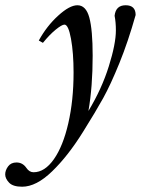

<svg xmlns="http://www.w3.org/2000/svg" viewBox="-116 -458 537 731"><path d="M-31.7 252.9Q-66.9 252.9 -81.5 237.3Q-96.2 221.7 -96.2 206.1Q-96.2 190.4 -85.2 175.5Q-74.2 160.6 -53.2 160.6Q-29.8 160.6 -15.6 181.2Q-4.4 197.8 11.7 197.8Q54.2 197.8 89.1 148.2Q124 98.6 144 11.5Q164.1 -75.7 164.1 -181.6Q164.1 -256.3 154.3 -310.3Q144.5 -364.3 129.4 -364.3Q119.6 -364.3 95.9 -345Q72.3 -325.7 47.4 -294.9L31.7 -303.7Q62 -358.9 105.5 -398.4Q148.9 -438 178.7 -438Q211.4 -438 224.1 -391.1Q236.8 -344.2 236.8 -246.1Q236.8 -127.9 220.7 -35.6Q271.5 -119.6 298.3 -205.6Q325.2 -291.5 325.2 -342.3Q325.2 -373.5 320.3 -397.9Q324.7 -438 362.3 -438Q400.4 -438 400.4 -400.9Q371.6 -298.8 338.4 -217.3Q305.2 -135.7 276.9 -84.5Q248.5 -33.2 200.2 43.9Q143.1 135.7 82.5 194.3Q22 252.9 -31.7 252.9Z"/></svg>

Font: Elstob 14pt Medium
Style: Italic
Weight: 500
Italic angle: -20°
Designer: Peter S. Baker
Version: Version 1.015